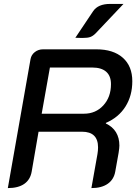

<svg xmlns="http://www.w3.org/2000/svg" viewBox="-20 -952 707 981"><path d="M136 -650Q140 -672 158 -686Q176 -700 200 -700H472Q559 -700 607.5 -657Q656 -614 656 -537Q656 -463 621 -407.5Q586 -352 521 -324V-321Q555 -305 572.5 -276.5Q590 -248 590 -208Q590 -197 586 -171L569 -76Q562 -35 530.5 -13Q499 9 447 9L478 -165Q481 -183 481 -199Q481 -279 399 -279H177L142 -76Q135 -34 104 -12.5Q73 9 20 9ZM409 -371Q469 -371 508 -413.5Q547 -456 547 -522Q547 -564 522.5 -585.5Q498 -607 451 -607H235L193 -371ZM456 -895Q481 -932 543 -932H611L468 -781Q455 -768 441.5 -763Q428 -758 400 -758Q379 -758 365 -759Z"/></svg>

Font: K2D Medium
Style: Italic
Weight: 500
Italic angle: -10°
Designer: Katatrad Aksorn Co.,Ltd.
Foundry: Cadson Demak Co.,Ltd.
Version: Version 1.000; ttfautohint (v1.6)